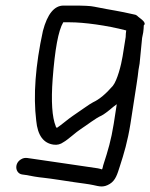

<svg xmlns="http://www.w3.org/2000/svg" viewBox="-20 -524 539 689"><path d="M432 -415H433C432 -408 431 -400 431 -391L420 -322C415 -291 401 -236 385 -216C360 -187 336 -167 314 -157C303 -152 261 -121 241 -108C222 -95 202 -77 184 -65C182 -67 180 -69 180 -71C167 -103 163 -160 169 -241C177 -346 189 -414 207 -444H231C281 -444 363 -433 432 -415ZM490 -388 494 -408C495 -417 496 -425 496 -433C504 -439 497 -449 477 -463C474 -466 471 -469 466 -471C396 -487 393 -485 318 -500C305 -503 279 -504 241 -504H208C175 -504 150 -474 134 -413C107 -289 99 -181 110 -91C115 -38 136 -10 172 -5C185 -3 197 -6 208 -14C223 -22 254 -51 270 -61C292 -75 323 -100 344 -109C352 -113 366 -123 387 -141L399 -150L388 -79C379 -22 367 18 352 64C349 72 349 79 346 84C343 83 338 81 331 80C252 68 179 58 92 45L78 43C70 42 63 43 55 48C30 63 35 98 59 102L73 104C94 108 115 112 137 114C165 117 220 126 248 130L284 135C296 137 306 138 314 140C337 145 351 150 374 136C395 123 401 101 410 73C425 27 438 -17 448 -79L470 -221C473 -242 476 -260 477 -273L481 -296Z"/></svg>

Font: Squarish
Style: It
Weight: 400
Foundry: Cannot Into Space Fonts
Version: Version 0.272